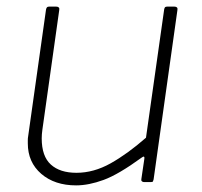

<svg xmlns="http://www.w3.org/2000/svg" viewBox="-20 -550 611 580"><path d="M210 10Q145 10 104.5 -25Q64 -60 64 -117Q64 -122 64 -127.5Q64 -133 65 -138L119 -521Q120 -526 122 -528Q124 -530 128 -530H150Q155 -530 157.5 -527.5Q160 -525 159 -520L108 -158Q107 -151 106.5 -144.5Q106 -138 106 -132Q106 -78 133.5 -53Q161 -28 211 -28Q263 -28 314 -56.5Q365 -85 421 -134L476 -522Q477 -527 479 -528.5Q481 -530 485 -530H507Q512 -530 514.5 -527.5Q517 -525 516 -520L444 -8Q443 -4 442 -2Q441 0 436 0H415Q411 0 408.5 -2.5Q406 -5 407 -9L416 -70Q417 -75 415 -76.5Q413 -78 408 -74Q338 -23 293 -6.5Q248 10 210 10Z"/></svg>

Font: Libre Franklin Thin
Style: Italic
Weight: 100
Italic angle: -8°
Designer: Pablo Impallari, Rodrigo Fuenzalida, Nhung Nguyen
Foundry: Impallari Type
Version: Version 3.000